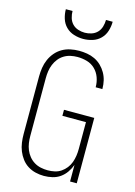

<svg xmlns="http://www.w3.org/2000/svg" viewBox="-141 -1028 781 1109"><g transform="rotate(15 250.0 -473.5)"><path d="M236 8Q211 8 186 2Q161 -4 139.5 -17.5Q118 -31 102.5 -51.5Q87 -72 77.5 -95.5Q68 -119 64.5 -144.5Q61 -170 61 -195V-540Q61 -566 65 -592Q69 -618 79.5 -642Q90 -666 107 -686Q124 -706 146.5 -719Q169 -732 195 -737.5Q221 -743 247 -743Q271 -743 295 -739Q319 -735 341 -724.5Q363 -714 380.5 -697Q398 -680 410 -659Q422 -638 427.5 -614.5Q433 -591 433 -567V-564H393V-566Q393 -595 383 -622.5Q373 -650 352.5 -670Q332 -690 304 -698Q276 -706 247 -706Q226 -706 205.5 -701.5Q185 -697 167 -686Q149 -675 136 -658.5Q123 -642 115 -622.5Q107 -603 104 -582Q101 -561 101 -540V-195Q101 -174 104 -153Q107 -132 115 -112.5Q123 -93 136.5 -76.5Q150 -60 168 -49Q186 -38 207 -33.5Q228 -29 249 -29Q270 -29 290.5 -33.5Q311 -38 328 -49.5Q345 -61 358 -77.5Q371 -94 378 -113.5Q385 -133 388 -153.5Q391 -174 391 -195V-355H250V-391H431V0H391V-99Q382 -75 367.5 -54Q353 -33 332.5 -18.5Q312 -4 287 2Q262 8 236 8ZM250 -815Q222 -815 194.5 -823.5Q167 -832 147 -852Q127 -872 118.5 -899.5Q110 -927 110 -955H150Q150 -935 156 -914.5Q162 -894 176 -879.5Q190 -865 210 -858.5Q230 -852 250 -852Q270 -852 290 -858.5Q310 -865 324 -879.5Q338 -894 344 -914.5Q350 -935 350 -955H390Q390 -927 381.5 -899.5Q373 -872 353 -852Q333 -832 305.5 -823.5Q278 -815 250 -815Z"/></g></svg>

Font: Iosevka Curly Extralight
Style: Regular
Weight: 200
Monospace: yes
Designer: Belleve Invis
Foundry: Belleve Invis
Version: Version 22.1.2; ttfautohint (v1.8.4)